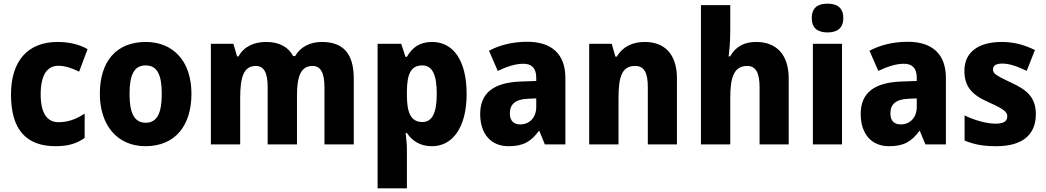

<svg xmlns="http://www.w3.org/2000/svg" viewBox="-20 -854 5707 1048"><path d="M284 -56C351 -56 398 -70 442 -101V-234C397 -204 352 -187 299 -187C238 -187 202 -235 202 -339C202 -442 236 -495 298 -495C335 -495 370 -483 412 -463L458 -586C414 -610 363 -625 294 -625C135 -625 40 -525 40 -338C40 -143 126 -56 284 -56Z M1025 -342C1025 -524 922 -625 776 -625C613 -625 525 -517 525 -342C525 -171 620 -56 774 -56C939 -56 1025 -172 1025 -342ZM687 -341C687 -447 713 -497 775 -497C838 -497 863 -446 863 -342C863 -237 838 -184 775 -184C713 -184 687 -237 687 -341Z M1737 -625C1675 -625 1621 -600 1591 -548H1580C1554 -597 1506 -625 1432 -625C1366 -625 1310 -599 1282 -546H1274L1254 -615H1131V-66H1291V-318C1291 -434 1310 -494 1377 -494C1421 -494 1441 -456 1441 -379V-66H1601V-334C1601 -439 1623 -494 1686 -494C1730 -494 1751 -457 1751 -378V-66H1911V-425C1911 -563 1852 -625 1737 -625Z M2339 -625C2272 -625 2231 -596 2201 -544H2193L2170 -615H2041V174H2201V-40C2201 -67 2198 -95 2194 -128H2201C2229 -87 2270 -56 2338 -56C2450 -56 2527 -158 2527 -341C2527 -524 2454 -625 2339 -625ZM2285 -497C2339 -497 2364 -448 2364 -342C2364 -238 2339 -188 2286 -188C2223 -188 2201 -237 2201 -336V-357C2202 -452 2224 -497 2285 -497Z M2858 -626C2778 -626 2707 -608 2649 -577L2697 -467C2748 -491 2794 -506 2837 -506C2882 -506 2907 -482 2907 -430V-412L2821 -409C2677 -403 2601 -349 2601 -232C2601 -123 2660 -56 2755 -56C2837 -56 2878 -81 2921 -139H2924L2954 -66H3066V-429C3066 -560 2990 -626 2858 -626ZM2862 -315 2907 -317V-270C2907 -211 2869 -175 2820 -175C2785 -175 2763 -193 2763 -235C2763 -283 2790 -312 2862 -315Z M3499 -625C3433 -625 3378 -599 3347 -545H3339L3319 -615H3196V-66H3356V-319C3356 -438 3376 -494 3447 -494C3497 -494 3516 -455 3516 -379V-66H3675V-425C3675 -561 3606 -625 3499 -625Z M3966 -684V-826H3806V-66H3966V-320C3966 -434 3987 -494 4059 -494C4105 -494 4126 -456 4126 -379V-66H4285V-425C4285 -561 4214 -625 4107 -625C4044 -625 3996 -601 3965 -546H3957C3961 -575 3966 -628 3966 -684Z M4497 -834C4445 -834 4411 -813 4411 -755C4411 -698 4446 -677 4497 -677C4547 -677 4583 -698 4583 -755C4583 -813 4548 -834 4497 -834ZM4576 -615H4417V-66H4576Z M4935 -626C4855 -626 4784 -608 4726 -577L4774 -467C4825 -491 4871 -506 4914 -506C4959 -506 4984 -482 4984 -430V-412L4898 -409C4754 -403 4678 -349 4678 -232C4678 -123 4737 -56 4832 -56C4914 -56 4955 -81 4998 -139H5001L5031 -66H5143V-429C5143 -560 5067 -626 4935 -626ZM4939 -315 4984 -317V-270C4984 -211 4946 -175 4897 -175C4862 -175 4840 -193 4840 -235C4840 -283 4867 -312 4939 -315Z M5634 -231C5634 -325 5582 -365 5499 -403C5414 -443 5400 -453 5400 -476C5400 -496 5417 -507 5451 -507C5492 -507 5537 -490 5584 -467L5629 -581C5567 -611 5512 -625 5448 -625C5323 -625 5244 -571 5244 -468C5244 -380 5286 -336 5374 -297C5466 -256 5478 -242 5478 -218C5478 -193 5459 -179 5414 -179C5366 -179 5300 -197 5245 -224V-87C5300 -64 5350 -56 5418 -56C5562 -56 5634 -119 5634 -231Z"/></svg>

Font: Noto Sans Malayalam UI SemiCondensed ExtraBold
Style: Regular
Weight: 800
Width: 4
Designer: Jelle Bosma - Monotype Design Team
Foundry: Monotype Imaging Inc.
Version: Version 2.104